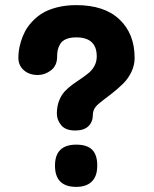

<svg xmlns="http://www.w3.org/2000/svg" viewBox="-20 -730 601 750"><path d="M505.9 -503.9Q505.9 -475.1 493.2 -448.7Q480.5 -422.4 460.4 -402.8Q440.4 -383.3 420.2 -367.4Q399.9 -351.6 380.6 -336.9Q361.3 -322.3 354 -313Q342.8 -298.8 342.8 -282.2Q342.8 -253.9 325.4 -237.1Q308.1 -220.2 273.9 -220.2Q235.8 -220.2 219 -241Q202.1 -261.7 202.1 -286.1Q202.1 -314 210.7 -336.2Q219.2 -358.4 232.9 -373Q246.6 -387.7 263.4 -399.9Q280.3 -412.1 296.9 -423.1Q313.5 -434.1 327.1 -445.6Q340.8 -457 349.4 -473.4Q357.9 -489.7 357.9 -509.8Q357.9 -584 277.8 -584Q253.9 -584 238 -577.1Q222.2 -570.3 215.1 -558.1Q208 -545.9 205.6 -534.7Q203.1 -523.4 203.1 -508.8Q203.1 -473.6 179.2 -455.3Q155.3 -437 127.9 -437Q94.2 -437 73 -455.8Q51.8 -474.6 51.8 -503.9Q51.8 -517.1 53.7 -532.2Q55.7 -547.4 61.8 -567.9Q67.9 -588.4 77.9 -607.4Q87.9 -626.5 105.5 -645.5Q123 -664.6 145.8 -678.5Q168.5 -692.4 202.6 -701.2Q236.8 -710 277.8 -710Q388.2 -710 447 -653.8Q505.9 -597.7 505.9 -503.9ZM359.9 -83Q359.9 -41.5 338.6 -20.8Q317.4 0 277.8 0Q194.8 0 194.8 -83Q194.8 -165 277.8 -165Q319.8 -165 339.8 -145.3Q359.9 -125.5 359.9 -83Z"/></svg>

Font: Concert One
Style: Regular
Weight: 400
Designer: Johan Kallas, Mihkel Virkus
Foundry: Johan Kallas, Mihkel Virkus
Version: Version 1.003